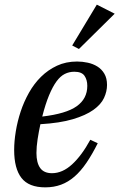

<svg xmlns="http://www.w3.org/2000/svg" viewBox="-20 -795 514 827"><path d="M175 12Q104 12 72.5 -28.5Q41 -69 41 -149Q41 -186 48 -229Q55 -272 69 -314.5Q83 -357 105 -396Q127 -435 157 -464.5Q187 -494 225.5 -512Q264 -530 312 -530Q335 -530 358 -525Q381 -520 399.5 -508.5Q418 -497 429.5 -477.5Q441 -458 441 -429Q441 -401 428 -373Q415 -345 382 -321.5Q349 -298 293.5 -281.5Q238 -265 154 -260Q147 -228 142 -195.5Q137 -163 137 -136Q137 -94 153 -71.5Q169 -49 204 -49Q249 -49 290.5 -87Q332 -125 369 -193L401 -178Q377 -130 352.5 -94Q328 -58 301 -34.5Q274 -11 243 0.5Q212 12 175 12ZM162 -293Q265 -305 310.5 -337.5Q356 -370 356 -425Q356 -451 344 -468.5Q332 -486 300 -486Q278 -486 259 -476.5Q240 -467 223.5 -444.5Q207 -422 191.5 -385Q176 -348 162 -293ZM291 -599 397 -775 474 -736 320 -584Z"/></svg>

Font: IBM Plex Serif Text
Style: Italic
Weight: 450
Italic angle: -14°
Designer: Mike Abbink, Paul van der Laan, Pieter van Rosmalen
Foundry: Bold Monday
Version: Version 3.001